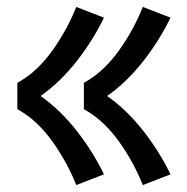

<svg xmlns="http://www.w3.org/2000/svg" viewBox="-20 -617 540 554"><path d="M392 -83Q379 -116 362 -147Q345 -178 324.5 -207Q304 -236 278.5 -260.5Q253 -285 222 -302V-378Q253 -395 278.5 -419.5Q304 -444 324.5 -473Q345 -502 362 -533Q379 -564 392 -597L472 -566Q456 -533 436.5 -502Q417 -471 394.5 -442Q372 -413 345.5 -387Q319 -361 289 -340Q319 -319 345.5 -293Q372 -267 394.5 -238Q417 -209 436.5 -178Q456 -147 472 -114ZM200 -83Q187 -116 170 -147Q153 -178 132.5 -207Q112 -236 86.5 -260.5Q61 -285 30 -302V-378Q61 -395 86.5 -419.5Q112 -444 132.5 -473Q153 -502 170 -533Q187 -564 200 -597L280 -566Q264 -533 244.5 -502Q225 -471 202.5 -442Q180 -413 153.5 -387Q127 -361 97 -340Q127 -319 153.5 -293Q180 -267 202.5 -238Q225 -209 244.5 -178Q264 -147 280 -114Z"/></svg>

Font: Iosevka Algr
Style: Bold
Weight: 700
Monospace: yes
Designer: Belleve Invis
Foundry: Belleve Invis
Version: Version 26.0.2; ttfautohint (v1.8.3)